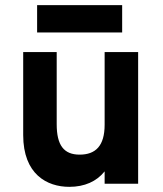

<svg xmlns="http://www.w3.org/2000/svg" viewBox="-20 -713 631 745"><path d="M124 -587H454V-693H124ZM386 0H516V-511H386V-229C386 -147 351 -113 289 -113C228 -113 200 -149 200 -231V-511H70V-189C70 -37 162 12 249 12C308 12 355 -9 386 -48Z"/></svg>

Font: Overpass ExtraBold
Style: Regular
Weight: 800
Designer: Delve Withrington, Thomas Jockin
Foundry: Delve Fonts
Version: Version 3.000;DELV;Overpass